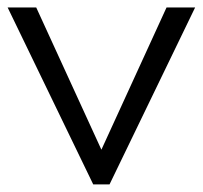

<svg xmlns="http://www.w3.org/2000/svg" viewBox="-23 -485 533 505"><path d="M-2.9 -465.3H72.3L243.7 -91.3L415 -465.3H490.2L265.1 0H222.2Z"/></svg>

Font: Spartan MB
Style: Regular
Weight: 400
Designer: Matt Bailey, Mirko Velimirovic
Foundry: Matt Bailey
Version: Version 1.005